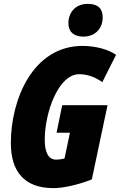

<svg xmlns="http://www.w3.org/2000/svg" viewBox="-20 -961 619 991"><path d="M410 -772C475 -772 510 -818 510 -871C510 -917 486 -941 433 -941C366 -941 333 -893 333 -841C333 -799 359 -772 410 -772ZM256 10C303 10 378 -5 454 -35L535 -418H301L272 -276H341L313 -143C298 -139 283 -137 270 -137C231 -137 211 -172 211 -240C211 -380 281 -578 389 -578C431 -578 472 -563 508 -537L579 -678C541 -705 475 -724 406 -724C150 -724 36 -448 36 -223C36 -76 105 10 256 10Z"/></svg>

Font: Noto Sans ExtraCondensed Black
Style: Italic
Weight: 900
Width: 2
Italic angle: -12°
Designer: Monotype Design Team
Foundry: Monotype Imaging Inc.
Version: Version 2.013